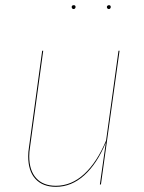

<svg xmlns="http://www.w3.org/2000/svg" viewBox="-20 -713 557 742"><path d="M89 -109Q89 -126 92 -144L143 -517H147L96 -144Q93 -126 93 -109Q93 -54 120 -24.5Q147 5 196 5Q256 5 305.5 -40.5Q355 -86 390 -170L438 -517H442L370 0H366L389 -162Q355 -80 305.5 -35.5Q256 9 196 9Q145 9 117 -21.5Q89 -52 89 -109ZM257 -686Q257 -689 259 -691Q261 -693 265 -693Q272 -693 272 -686Q272 -683 270 -680.5Q268 -678 264 -678Q261 -678 259 -680.5Q257 -683 257 -686ZM393 -686Q393 -689 395.5 -691Q398 -693 401 -693Q408 -693 408 -686Q408 -683 406 -680.5Q404 -678 401 -678Q397 -678 395 -680.5Q393 -683 393 -686Z"/></svg>

Font: Fira Sans Condensed Four
Style: Italic
Weight: 100
Width: 3
Italic angle: -8°
Designer: bBox Type GmbH & Carrois Corporate GbR & Edenspiekermann AG
Foundry: bBox Type GmbH & Carrois Corporate GbR & Edenspiekermann AG
Version: Version 4.301